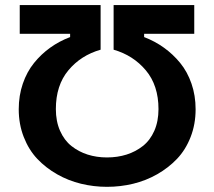

<svg xmlns="http://www.w3.org/2000/svg" viewBox="-20 -720 837 750"><path d="M57.1 -700.2H373V-525.9Q295.9 -503.9 247.1 -445.3Q198.2 -386.7 198.2 -293.9Q198.2 -246.1 214.6 -209Q231 -171.9 259 -149.7Q287.1 -127.4 322.3 -116.2Q357.4 -105 397.9 -105Q439 -105 474.4 -116.2Q509.8 -127.4 538.1 -149.7Q566.4 -171.9 582.8 -209Q599.1 -246.1 599.1 -293.9Q599.1 -386.2 549.8 -445.1Q500.5 -503.9 423.8 -525.9V-700.2H738.8V-587.9H543V-575.2Q585 -559.1 620.1 -533.9Q655.3 -508.8 683.6 -474.4Q711.9 -439.9 728 -393.3Q744.1 -346.7 744.1 -293Q744.1 -234.9 724.6 -184.8Q705.1 -134.8 671.6 -99.6Q638.2 -64.5 594 -39.3Q549.8 -14.2 500 -2.2Q450.2 9.8 397.9 9.8Q346.2 9.8 296.6 -2.2Q247.1 -14.2 202.9 -39.3Q158.7 -64.5 125.5 -99.6Q92.3 -134.8 72.8 -184.8Q53.2 -234.9 53.2 -293Q53.2 -346.7 69.1 -393.1Q85 -439.5 113 -474.1Q141.1 -508.8 176.3 -533.9Q211.4 -559.1 253.9 -575.2V-587.9H57.1Z"/></svg>

Font: LT Superior
Style: Bold
Weight: 400
Designer: Daniel Lyons
Foundry: LyonsType
Version: Version 1.000